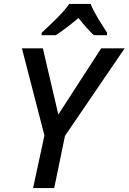

<svg xmlns="http://www.w3.org/2000/svg" viewBox="-20 -961 657 981"><path d="M193 -794V-781H265C301 -805 341 -835 381 -869C407 -836 436 -802 460 -781H527V-794C502 -833 463 -891 443 -941H334C304 -896 229 -827 193 -794ZM149 0H257L312 -267L617 -714H497L278 -376L199 -714H92L207 -269Z"/></svg>

Font: Noto Sans Medium
Style: Italic
Weight: 500
Italic angle: -12°
Designer: Monotype Design Team
Foundry: Monotype Imaging Inc.
Version: Version 2.013